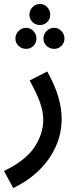

<svg xmlns="http://www.w3.org/2000/svg" viewBox="-50 -709 387 959"><path d="M16 230 -30 145Q78 93 122 26Q166 -41 166 -110Q166 -152 149.5 -198Q133 -244 98 -307L186 -352Q225 -282 241.5 -224Q258 -166 258 -116Q258 -40 227 26.5Q196 93 141.5 145Q87 197 16 230ZM150 -584Q127 -584 112 -599Q97 -614 97 -636Q97 -657 112 -673Q127 -689 150 -689Q171 -689 186 -673Q201 -657 201 -636Q201 -614 186 -599Q171 -584 150 -584ZM81 -465Q58 -465 42.5 -480Q27 -495 27 -516Q27 -538 42.5 -554Q58 -570 81 -570Q102 -570 117 -554Q132 -538 132 -516Q132 -495 117 -480Q102 -465 81 -465ZM221 -465Q198 -465 182.5 -480Q167 -495 167 -516Q167 -538 182.5 -554Q198 -570 221 -570Q242 -570 257 -554Q272 -538 272 -516Q272 -495 257 -480Q242 -465 221 -465Z"/></svg>

Font: Noto Sans Arabic UI Cn Md
Style: Regular
Weight: 500
Width: 3
Designer: Monotype Design Team, Nadine Chahine and Nizar Qandah
Foundry: Monotype Imaging Inc.
Version: Version 2.010; ttfautohint (v1.8.4.7-5d5b)